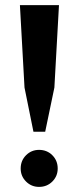

<svg xmlns="http://www.w3.org/2000/svg" viewBox="-20 -722 309 752"><path d="M133 10Q103 10 82 -11Q61 -32 61 -62Q61 -93 82 -114Q103 -135 133 -135Q164 -135 185 -114Q206 -93 206 -62Q206 -32 185 -11Q164 10 133 10ZM157 -206H111L76 -379L58 -702H211L193 -379Z"/></svg>

Font: Cinzel
Style: Bold
Weight: 700
Designer: Natanael Gama
Version: Version 2.000